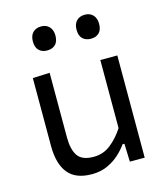

<svg xmlns="http://www.w3.org/2000/svg" viewBox="-110 -804 777 900"><g transform="rotate(-15 279.0 -354.5)"><path d="M225.5 11Q146.5 11 110 -34.5Q73.5 -80 73.5 -166.5V-496L156 -499.5V-186Q156 -127 177.2 -96.2Q198.5 -65.5 254 -65.5Q302 -65.5 338.2 -94.8Q374.5 -124 401 -165.5V-496H483.5V0H411.5L408.5 -87.5H399.5Q384 -65 359.2 -42.2Q334.5 -19.5 301 -4.2Q267.5 11 225.5 11ZM384.5 -603.5Q360 -603.5 345 -618Q330 -632.5 330 -661.5Q330 -689.5 345 -704.8Q360 -720 385.5 -720Q410.5 -720 425 -704.2Q439.5 -688.5 439.5 -661.5Q439.5 -632.5 424.8 -618Q410 -603.5 384.5 -603.5ZM172.5 -603.5Q148 -603.5 133 -618Q118 -632.5 118 -661.5Q118 -689.5 133 -704.8Q148 -720 173.5 -720Q198 -720 212.8 -704.2Q227.5 -688.5 227.5 -661.5Q227.5 -632.5 212.8 -618Q198 -603.5 172.5 -603.5Z"/></g></svg>

Font: Commissioner
Style: Regular
Weight: 400
Designer: Kostas Bartsokas
Foundry: Kostas Bartsokas
Version: Version 1.000; ttfautohint (v1.8.3)